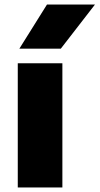

<svg xmlns="http://www.w3.org/2000/svg" viewBox="-20 -828 440 848"><path d="M58.5 0V-548.5H255.5V0ZM65.5 -613 187.5 -808H399.5L248.5 -613Z"/></svg>

Font: Encode Sans SemiExpanded SemiExpanded ExtraBold
Style: Regular
Weight: 800
Width: 6
Designer: Multiple Designers
Foundry: Impallari Type
Version: Version 3.000; ttfautohint (v1.8.3) -l 8 -r 50 -G 200 -x 14 